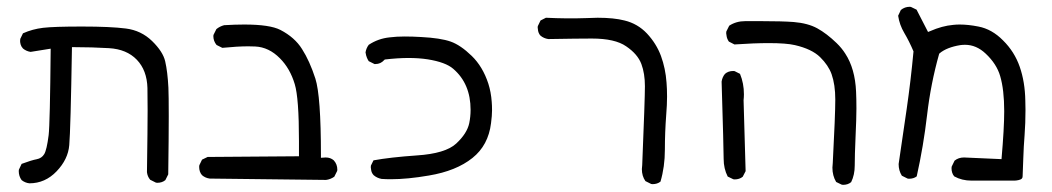

<svg xmlns="http://www.w3.org/2000/svg" viewBox="-20 -420 3040 555"><path d="M195.3 -283.7Q245.1 -283.7 294.9 -280.8Q346.2 -277.8 375.5 -247.3Q404.8 -216.8 406.2 -165.5Q406.7 -149.4 406.7 -100.8Q406.7 -52.2 404.8 77.6Q406.2 90.3 414.1 99.6L430.7 107.9Q432.6 108.4 434.6 108.4Q448.7 108.4 458 100.6L466.3 84Q467.8 -24.9 467.8 -84.2Q467.8 -143.6 466.8 -166.5Q464.4 -212.9 457.5 -242.7Q451.2 -270.5 419.7 -301.3Q388.2 -332 343.8 -337.6Q299.3 -343.3 217.3 -343.3Q135.3 -343.3 104.5 -339.6Q73.7 -335.9 46.4 -323.7L38.6 -307.6Q38.1 -305.7 38.1 -301.3Q38.1 -296.9 39.8 -291Q41.5 -285.2 46.4 -279.8Q55.7 -272 68.4 -270L126.5 -279.3Q124.5 -61.5 120.6 -29.3Q115.2 13.2 107.9 25.4Q100.6 37.6 85.9 40.3Q71.3 43 42.5 53.7L34.7 70.3Q34.2 72.3 34.2 74.2Q34.2 89.4 42.5 100.6Q52.2 108.4 64.9 109.9Q110.4 109.9 143.6 75.2Q176.8 40.5 180.2 -0.5Q184.1 -44.4 188 -283.7Z M955.1 70.8Q955.1 54.7 944.8 43.5Q935.5 35.2 921.4 35.2Q918.5 35.2 907.7 36.1V28.3Q907.7 -142.6 891.6 -192.9Q875 -244.1 853 -278.3Q832 -312 790.5 -333.5Q760.3 -349.1 686 -349.1Q659.7 -349.1 627.9 -347.2Q615.2 -343.8 605.5 -335.9L597.2 -319.3Q596.7 -317.9 596.7 -315.9Q596.7 -301.3 606 -290L622.6 -281.7Q667 -286.1 697.8 -286.1Q708.5 -286.1 717.8 -285.6Q757.3 -283.7 789.1 -251.5Q818.4 -222.2 832 -176.8Q844.2 -136.7 844.2 -12.2Q844.2 5.4 844.2 31.7L580.1 33.7L564 41.5L556.2 57.6Q555.7 60.1 555.7 62Q555.7 77.1 564 86.4Q573.7 94.7 586.4 96.2L922.4 100.1Q935.1 98.6 946.3 90.8L954.6 74.2Q955.1 72.3 955.1 70.8Z M1109.4 98.1Q1157.7 98.1 1219.7 87.4Q1298.8 74.2 1345.7 36.6Q1391.6 0 1399.4 -64Q1402.3 -85.9 1402.3 -100.8Q1402.3 -115.7 1401.4 -125.5Q1399.4 -153.8 1391.6 -178.2Q1375.5 -227.5 1343.5 -258.5Q1311.5 -289.6 1282.7 -299.8Q1253.4 -310.1 1197.3 -313Q1172.9 -314.5 1149.4 -314.5Q1126 -314.5 1106.4 -312Q1073.2 -308.6 1045.9 -290.5Q1038.6 -280.8 1036.6 -268.6Q1038.1 -258.8 1040.8 -252.7Q1043.5 -246.6 1045.9 -243.2L1062.5 -234.9Q1064 -234.9 1065.4 -234.9Q1080.1 -234.9 1090.3 -246.1L1092.3 -248Q1130.4 -252.4 1160.6 -252.4Q1190.9 -252.4 1216.3 -248.5Q1268.1 -240.2 1290 -221.2Q1340.3 -178.2 1340.3 -102.5Q1340.3 -83 1336.4 -64Q1330.1 -34.2 1298.8 -5.1Q1267.6 23.9 1184.6 29.3Q1107.4 34.7 1059.6 43.5L1052.2 58.6Q1051.8 60.5 1051.8 63.5Q1051.8 66.4 1052.7 70.3Q1053.7 79.6 1060.1 86.4Q1069.8 94.7 1083 97.2Q1095.7 98.1 1109.4 98.1Z M1564.9 -307.1Q1650.4 -308.6 1690.9 -308.6Q1757.8 -308.6 1790 -286.1Q1823.2 -263.7 1834 -234.9Q1844.2 -207.5 1844.2 -170.7Q1844.2 -133.8 1836.4 57.1Q1835.4 66.4 1835.4 68.8Q1835.4 88.9 1845.7 103.5L1862.3 111.8Q1864.3 112.3 1866.2 112.3Q1879.9 112.3 1889.2 105Q1901.9 62 1901.9 12.7Q1901.9 -36.6 1905.8 -88.4Q1908.2 -117.7 1908.2 -140.6Q1908.2 -163.6 1906.7 -181.2Q1903.8 -222.2 1890.6 -258.3Q1877.4 -293.9 1850.1 -323.2Q1823.2 -351.6 1785.2 -360.8Q1754.4 -368.7 1707.5 -368.7Q1695.8 -368.7 1674.8 -367.7Q1619.1 -365.7 1558.1 -368.7L1542.5 -360.8L1534.7 -344.7Q1534.2 -342.8 1534.2 -341.6Q1534.2 -340.3 1534.4 -338.9Q1534.7 -337.4 1534.9 -335.2Q1535.2 -333 1535.4 -331.1Q1535.6 -329.1 1536.4 -327.1Q1537.1 -325.2 1538.1 -323.2Q1539.6 -319.8 1542.5 -316.9Q1551.8 -309.1 1564.9 -307.1Z M2417 114.3Q2431.2 114.3 2440.4 106.4Q2450.7 85.4 2450.7 58.6Q2450.7 29.3 2453.1 -24.7Q2455.6 -78.6 2455.6 -106.2Q2455.6 -133.8 2454.6 -154.8Q2451.7 -221.7 2423.3 -265.1Q2413.1 -281.2 2398.4 -295.4Q2369.6 -323.2 2342.5 -338.1Q2315.4 -353 2273.9 -356.4Q2240.7 -358.9 2178.7 -358.9Q2160.6 -358.9 2140.6 -358.9H2134.3Q2107.9 -358.9 2087.9 -345.7L2079.6 -329.1Q2079.1 -327.1 2079.1 -324.2Q2079.1 -321.3 2080.1 -317.4Q2081.1 -308.1 2086.9 -299.8L2103 -291.5Q2160.2 -295.4 2201.7 -295.4Q2252.9 -295.4 2277.8 -289.6Q2326.7 -278.3 2350.6 -254.9Q2374.5 -231.4 2383.8 -205.6Q2394.5 -175.3 2394.5 -132.3Q2394.5 -87.9 2387.2 51.3Q2386.2 60.5 2386.2 64.5Q2386.2 87.9 2397 106L2413.1 113.8Q2415 114.3 2417 114.3ZM2103.5 98.6Q2117.7 98.6 2127 90.8L2135.3 74.7L2129.4 -129.9Q2129.4 -129.9 2129.4 -130.4Q2130.4 -139.2 2130.4 -147.5Q2130.4 -179.2 2119.1 -206.5L2103.5 -214.4Q2101.6 -214.8 2099.6 -214.8Q2085 -214.8 2075.7 -206.5Q2067.9 -197.3 2065.9 -184.1Q2071.8 10.7 2071.8 39.1Q2071.8 67.4 2083.5 90.3L2099.6 98.1Q2101.6 98.6 2103.5 98.6Z M2903.8 102.1Q2906.7 102.1 2912.1 102.1Q2917.5 102.1 2924.1 100.6Q2930.7 99.1 2933.3 96.7Q2936 94.2 2936 89.8Q2937 68.8 2938 36.6Q2939 4.4 2941.7 -29.8Q2944.3 -64 2944.3 -102.1Q2944.3 -114.7 2943.8 -128.9Q2942.9 -183.1 2927.7 -226.8Q2912.6 -270.5 2879.4 -303.2Q2847.2 -335.9 2808.1 -343.3Q2778.8 -349.1 2753.9 -349.1Q2744.1 -349.1 2735.4 -348.1Q2703.1 -345.2 2668.9 -330.1L2662.6 -327.6L2629.4 -392.1L2613.3 -399.9Q2611.8 -400.4 2609.9 -400.4Q2595.2 -400.4 2584 -391.1L2576.2 -374.5Q2580.1 -348.1 2594 -324.7Q2607.9 -301.3 2620.6 -271.5Q2612.8 -187.5 2601.1 -106.4L2577.6 54.2Q2577.6 73.2 2586.9 87.9L2603.5 96.2Q2605.5 96.7 2607.4 96.7Q2621.1 96.7 2629.9 89.8Q2649.4 2.4 2659.9 -87.9Q2670.4 -178.2 2694.8 -264.6L2696.3 -266.1Q2716.8 -283.2 2755.9 -289.6Q2762.7 -290.5 2769.5 -290.5Q2802.2 -290.5 2829.1 -265.1Q2860.8 -235.4 2871.1 -200.2Q2882.8 -160.6 2882.8 -98.6Q2882.8 -49.3 2875 40L2766.6 35.2Q2750.5 35.2 2739.3 44.4L2731 61.5Q2730.5 64 2730.5 65.9Q2730.5 80.6 2738.3 89.8Q2760.3 102.1 2788.1 102.1Q2792 102.1 2795.9 102.1H2903.3Z"/></svg>

Font: Bakudai
Style: ExtraLight
Weight: 200
Version: Version 1.48